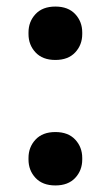

<svg xmlns="http://www.w3.org/2000/svg" viewBox="-20 -554 338 586"><path d="M149 12Q110 12 88.5 -11Q67 -34 67 -67V-72Q67 -105 88.5 -128Q110 -151 149 -151Q188 -151 209.5 -128Q231 -105 231 -72V-67Q231 -34 209.5 -11Q188 12 149 12ZM149 -371Q110 -371 88.5 -394Q67 -417 67 -450V-455Q67 -488 88.5 -511Q110 -534 149 -534Q188 -534 209.5 -511Q231 -488 231 -455V-450Q231 -417 209.5 -394Q188 -371 149 -371Z"/></svg>

Font: IBM Plex Serif SmBld
Style: Regular
Weight: 600
Designer: Mike Abbink, Paul van der Laan, Pieter van Rosmalen
Foundry: Bold Monday
Version: Version 3.001